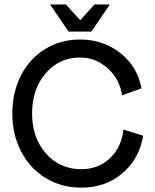

<svg xmlns="http://www.w3.org/2000/svg" viewBox="-20 -842 704 874"><path d="M350.1 12.2Q260.3 12.2 188.5 -31.2Q116.7 -74.7 76.4 -151.9Q36.1 -229 36.1 -325.2Q36.1 -421.4 75.4 -498.3Q114.7 -575.2 185.3 -618.7Q255.9 -662.1 344.2 -662.1Q450.2 -662.1 528.1 -600.3Q606 -538.6 624 -439.9L536.1 -408.2Q523.9 -483.4 469.7 -531.7Q415.5 -580.1 344.2 -580.1Q249.5 -580.1 187.7 -508.1Q126 -436 126 -325.2Q126 -214.8 189.2 -143.3Q252.4 -71.8 350.1 -71.8Q427.2 -71.8 480 -121.3Q532.7 -170.9 542 -252L631.8 -224.1Q613.8 -118.2 536.9 -53Q460 12.2 350.1 12.2ZM292 -698.2 208 -821.8H279.8L345.2 -750L410.2 -821.8H480L396 -698.2Z"/></svg>

Font: Apfel Grotezk
Style: Regular
Weight: 400
Designer: Luigi Gorlero
Foundry: © 2023, Luigi Gorlero & Collletttivo
Version: Version 2.000;Glyphs 3.2 (3217)